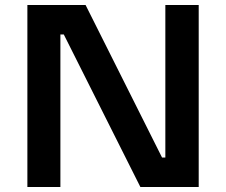

<svg xmlns="http://www.w3.org/2000/svg" viewBox="-20 -750 907 770"><path d="M222.2 0H89.8V-730H323.2L629.9 -118.2H643.1V-730H776.9V0H543L235.8 -611.8H222.2Z"/></svg>

Font: Sora SemiBold
Style: Regular
Weight: 600
Designer: Jonathan Barnbrook, Julián Moncada
Foundry: Barnbrook Fonts
Version: Version 2.000